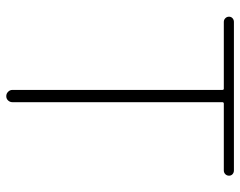

<svg xmlns="http://www.w3.org/2000/svg" viewBox="-97 -669 766 612"><g transform="rotate(90 286.0 -363.0)"><path d="M266.6 -19.5V-688.5Q266.6 -693.4 262.7 -693.4H49.8Q43 -693.4 38.1 -698.2Q33.2 -703.1 33.2 -710Q33.2 -716.8 38.1 -721.2Q43 -725.6 49.8 -725.6H523.4Q530.3 -725.6 535.2 -721.2Q540 -716.8 540 -710Q540 -703.1 535.2 -698.2Q530.3 -693.4 523.4 -693.4H310.5Q305.7 -693.4 305.7 -688.5V-19.5Q305.7 -11.7 300.3 -5.9Q294.9 0 286.6 0Q278.3 0 272.5 -5.9Q266.6 -11.7 266.6 -19.5Z"/></g></svg>

Font: Gen Jyuu Gothic ExtraLight
Style: Regular
Weight: 100
Designer: [Source Han Sans]
Ryoko NISHIZUKA  (kana & ideographs); Paul D. Hunt (Latin, Greek & Cyrillic); Wenlong ZHANG  (bopomofo
Version: Version 1.002.20150607